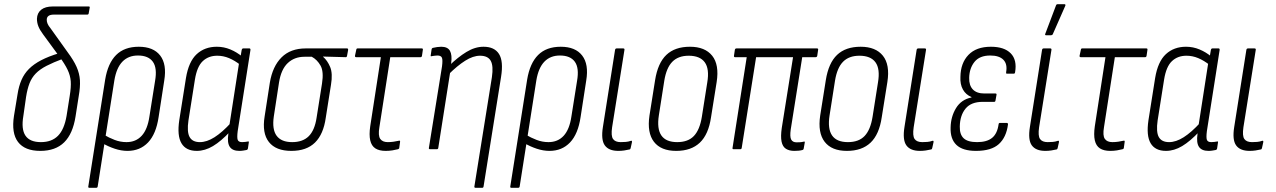

<svg xmlns="http://www.w3.org/2000/svg" viewBox="-20 -715 6115 920"><path d="M173 8Q99 8 66.5 -34.5Q34 -77 47 -160L64 -263Q70 -302 83 -332Q96 -362 119 -385Q142 -408 177.5 -426.5Q213 -445 263 -460L283 -434Q235 -416 203 -399.5Q171 -383 151.5 -363Q132 -343 121.5 -316Q111 -289 105 -251L92 -160Q81 -96 102 -65Q123 -34 176 -34Q228 -34 258 -64.5Q288 -95 299 -160L314 -255Q321 -298 319 -325.5Q317 -353 304 -380.5Q291 -408 263 -446L186 -551Q171 -571 164 -588.5Q157 -606 157 -625Q158 -653 177.5 -668.5Q197 -684 233 -684H405Q411 -684 410 -679L405 -651Q404 -645 398 -645H238Q204 -645 204 -620Q204 -601 221 -581L304 -465Q333 -426 347 -394.5Q361 -363 363 -330.5Q365 -298 357 -253L342 -157Q329 -74 287.5 -33Q246 8 173 8Z M409 185Q402 185 403 179L484 -334Q497 -412 536.5 -451.5Q576 -491 645 -491Q715 -491 747.5 -449Q780 -407 767 -329L740 -154Q728 -73 689.5 -32.5Q651 8 591 8Q561 8 529.5 -2.5Q498 -13 471 -29L477 -70Q502 -55 529.5 -44.5Q557 -34 586 -34Q631 -34 659 -64.5Q687 -95 696 -157L723 -327Q734 -389 712.5 -419Q691 -449 641 -449Q595 -449 566.5 -419.5Q538 -390 528 -330L448 179Q447 185 440 185Z M923 8Q871 8 849.5 -28.5Q828 -65 839 -139L871 -341Q884 -420 922.5 -455.5Q961 -491 1019 -491Q1053 -491 1084 -478Q1115 -465 1140 -444L1133 -403Q1105 -425 1077.5 -436.5Q1050 -448 1021 -448Q979 -448 951.5 -422Q924 -396 914 -334L883 -138Q875 -83 888.5 -58.5Q902 -34 938 -34Q971 -34 1008 -57.5Q1045 -81 1088 -128L1083 -85Q1039 -38 1000.5 -15Q962 8 923 8ZM1127 8Q1094 8 1081 -11.5Q1068 -31 1074 -73L1078 -96V-107L1126 -417L1131 -434L1138 -475Q1140 -483 1145 -483H1175Q1181 -483 1180 -475L1119 -87Q1115 -56 1119 -45Q1123 -34 1140 -34Q1148 -34 1155 -35Q1162 -36 1168 -37Q1174 -39 1172 -31L1168 -4Q1167 3 1160 4Q1154 5 1145.5 6.5Q1137 8 1127 8Z M1376 8Q1302 8 1268.5 -34.5Q1235 -77 1248 -157L1273 -319Q1286 -397 1329 -440Q1372 -483 1445 -483H1643Q1649 -483 1648 -475L1643 -448Q1642 -441 1637 -441L1528 -444V-443Q1549 -425 1562 -394Q1575 -363 1566 -309L1541 -151Q1530 -72 1489.5 -32Q1449 8 1376 8ZM1380 -34Q1431 -34 1459.5 -62.5Q1488 -91 1497 -151L1523 -315Q1532 -372 1516 -400.5Q1500 -429 1474 -443H1439Q1391 -443 1359 -413Q1327 -383 1317 -320L1292 -157Q1283 -95 1305.5 -64.5Q1328 -34 1380 -34Z M1828 8Q1797 8 1778.5 -4Q1760 -16 1754 -42.5Q1748 -69 1754 -110L1805 -441H1687Q1680 -441 1681 -448L1687 -476Q1688 -483 1693 -483H2001Q2008 -483 2006 -475L2002 -448Q2001 -441 1995 -441H1850L1798 -106Q1791 -65 1802 -49.5Q1813 -34 1838 -34Q1852 -34 1866 -36Q1880 -38 1893 -41Q1898 -42 1897 -35L1893 -6Q1893 -2 1887 0Q1876 3 1860.5 5.5Q1845 8 1828 8Z M2260 185Q2252 185 2253 179L2337 -345Q2345 -399 2331.5 -423.5Q2318 -448 2280 -448Q2247 -448 2209 -424Q2171 -400 2128 -357L2132 -400Q2174 -441 2215 -466Q2256 -491 2297 -491Q2349 -491 2371 -456.5Q2393 -422 2381 -347L2297 179Q2296 185 2290 185ZM2041 0Q2034 0 2035 -6L2098 -397Q2102 -428 2097.5 -438.5Q2093 -449 2076 -449Q2070 -449 2063 -448Q2056 -447 2049 -446Q2042 -443 2044 -451L2048 -478Q2049 -485 2056 -486Q2064 -488 2074.5 -489.5Q2085 -491 2094 -491Q2125 -491 2136 -471.5Q2147 -452 2142 -413L2138 -392V-375L2080 -6Q2079 0 2073 0Z M2431 185Q2424 185 2425 179L2506 -334Q2519 -412 2558.5 -451.5Q2598 -491 2667 -491Q2737 -491 2769.5 -449Q2802 -407 2789 -329L2762 -154Q2750 -73 2711.5 -32.5Q2673 8 2613 8Q2583 8 2551.5 -2.5Q2520 -13 2493 -29L2499 -70Q2524 -55 2551.5 -44.5Q2579 -34 2608 -34Q2653 -34 2681 -64.5Q2709 -95 2718 -157L2745 -327Q2756 -389 2734.5 -419Q2713 -449 2663 -449Q2617 -449 2588.5 -419.5Q2560 -390 2550 -330L2470 179Q2469 185 2462 185Z M2943 8Q2897 8 2878 -18.5Q2859 -45 2869 -107L2927 -475Q2928 -483 2935 -483H2966Q2974 -483 2972 -475L2913 -105Q2907 -64 2917.5 -49Q2928 -34 2954 -34Q2966 -34 2978.5 -35Q2991 -36 3002 -40Q3010 -43 3008 -33L3002 -6Q3001 0 2997 1Q2985 4 2971 6Q2957 8 2943 8Z M3220 8Q3147 8 3113.5 -35.5Q3080 -79 3092 -161L3119 -331Q3132 -413 3173 -452Q3214 -491 3286 -491Q3358 -491 3392.5 -448Q3427 -405 3414 -322L3387 -153Q3375 -71 3333.5 -31.5Q3292 8 3220 8ZM3225 -34Q3277 -34 3305 -63.5Q3333 -93 3343 -155L3369 -320Q3380 -385 3357 -416.5Q3334 -448 3280 -448Q3230 -448 3201.5 -419Q3173 -390 3163 -328L3137 -162Q3127 -98 3149 -66Q3171 -34 3225 -34Z M3786 8Q3762 8 3746 -2Q3730 -12 3725 -36.5Q3720 -61 3726 -102L3780 -441H3603L3534 -6Q3533 0 3527 0H3495Q3489 0 3490 -6L3558 -441H3502Q3496 -441 3497 -448L3501 -475Q3502 -483 3509 -483H3895Q3902 -483 3900 -475L3896 -448Q3895 -441 3888 -441H3824L3769 -95Q3764 -60 3771 -46.5Q3778 -33 3797 -33Q3805 -33 3813.5 -33.5Q3822 -34 3830 -36Q3838 -39 3836 -31L3831 -3Q3830 3 3824 4Q3817 6 3807.5 7Q3798 8 3786 8Z M4038 8Q3965 8 3931.5 -35.5Q3898 -79 3910 -161L3937 -331Q3950 -413 3991 -452Q4032 -491 4104 -491Q4176 -491 4210.5 -448Q4245 -405 4232 -322L4205 -153Q4193 -71 4151.5 -31.5Q4110 8 4038 8ZM4043 -34Q4095 -34 4123 -63.5Q4151 -93 4161 -155L4187 -320Q4198 -385 4175 -416.5Q4152 -448 4098 -448Q4048 -448 4019.5 -419Q3991 -390 3981 -328L3955 -162Q3945 -98 3967 -66Q3989 -34 4043 -34Z M4388 8Q4342 8 4323 -18.5Q4304 -45 4314 -107L4372 -475Q4373 -483 4380 -483H4411Q4419 -483 4417 -475L4358 -105Q4352 -64 4362.5 -49Q4373 -34 4399 -34Q4411 -34 4423.5 -35Q4436 -36 4447 -40Q4455 -43 4453 -33L4447 -6Q4446 0 4442 1Q4430 4 4416 6Q4402 8 4388 8Z M4657 8Q4593 8 4563 -20.5Q4533 -49 4535 -104Q4536 -156 4561 -197Q4586 -238 4635 -248V-250Q4608 -261 4594 -286Q4580 -311 4582 -347Q4583 -413 4620.5 -452Q4658 -491 4728 -491Q4792 -491 4823 -459.5Q4854 -428 4844 -369Q4843 -362 4838 -362H4804Q4800 -362 4801 -369Q4808 -408 4788 -428.5Q4768 -449 4725 -449Q4674 -449 4649.5 -418.5Q4625 -388 4624 -342Q4623 -306 4641.5 -286.5Q4660 -267 4697 -267H4750Q4756 -267 4755 -261L4750 -233Q4749 -227 4744 -227H4689Q4633 -227 4606.5 -194.5Q4580 -162 4579 -109Q4578 -71 4597.5 -52.5Q4617 -34 4662 -34Q4709 -34 4734 -54.5Q4759 -75 4765 -120Q4766 -126 4771 -126H4804Q4810 -126 4810 -119Q4802 -57 4766 -24.5Q4730 8 4657 8Z M4989 8Q4943 8 4924 -18.5Q4905 -45 4915 -107L4973 -475Q4974 -483 4981 -483H5012Q5020 -483 5018 -475L4959 -105Q4953 -64 4963.5 -49Q4974 -34 5000 -34Q5012 -34 5024.5 -35Q5037 -36 5048 -40Q5056 -43 5054 -33L5048 -6Q5047 0 5043 1Q5031 4 5017 6Q5003 8 4989 8ZM4992 -546Q4989 -546 4988 -548.5Q4987 -551 4989 -554L5040 -689Q5041 -692 5043 -693.5Q5045 -695 5050 -695H5080Q5084 -695 5085 -692.5Q5086 -690 5084 -686L5025 -552Q5023 -546 5014 -546Z M5300 8Q5269 8 5250.5 -4Q5232 -16 5226 -42.5Q5220 -69 5226 -110L5277 -441H5159Q5152 -441 5153 -448L5159 -476Q5160 -483 5165 -483H5473Q5480 -483 5478 -475L5474 -448Q5473 -441 5467 -441H5322L5270 -106Q5263 -65 5274 -49.5Q5285 -34 5310 -34Q5324 -34 5338 -36Q5352 -38 5365 -41Q5370 -42 5369 -35L5365 -6Q5365 -2 5359 0Q5348 3 5332.5 5.5Q5317 8 5300 8Z M5567 8Q5515 8 5493.5 -28.5Q5472 -65 5483 -139L5515 -341Q5528 -420 5566.5 -455.5Q5605 -491 5663 -491Q5697 -491 5728 -478Q5759 -465 5784 -444L5777 -403Q5749 -425 5721.5 -436.5Q5694 -448 5665 -448Q5623 -448 5595.5 -422Q5568 -396 5558 -334L5527 -138Q5519 -83 5532.5 -58.5Q5546 -34 5582 -34Q5615 -34 5652 -57.5Q5689 -81 5732 -128L5727 -85Q5683 -38 5644.5 -15Q5606 8 5567 8ZM5771 8Q5738 8 5725 -11.5Q5712 -31 5718 -73L5722 -96V-107L5770 -417L5775 -434L5782 -475Q5784 -483 5789 -483H5819Q5825 -483 5824 -475L5763 -87Q5759 -56 5763 -45Q5767 -34 5784 -34Q5792 -34 5799 -35Q5806 -36 5812 -37Q5818 -39 5816 -31L5812 -4Q5811 3 5804 4Q5798 5 5789.5 6.5Q5781 8 5771 8Z M5968 8Q5922 8 5903 -18.5Q5884 -45 5894 -107L5952 -475Q5953 -483 5960 -483H5991Q5999 -483 5997 -475L5938 -105Q5932 -64 5942.5 -49Q5953 -34 5979 -34Q5991 -34 6003.5 -35Q6016 -36 6027 -40Q6035 -43 6033 -33L6027 -6Q6026 0 6022 1Q6010 4 5996 6Q5982 8 5968 8Z"/></svg>

Font: Sofia Sans Condensed Light
Style: Italic
Weight: 300
Italic angle: -9°
Version: Version 4.100